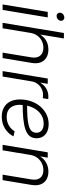

<svg xmlns="http://www.w3.org/2000/svg" viewBox="728 -1500 783 2279"><g transform="rotate(90 1119.5 -360.5)"><path d="M32.7 0 121.1 -535.6H186.5L97.7 0ZM170.9 -640.6Q151.9 -640.6 140.1 -654.1Q128.4 -667.5 131.3 -686.5Q134.3 -706.1 150.6 -719.2Q167 -732.4 186.5 -732.4Q206.1 -732.4 217.8 -719.2Q229.5 -706.1 226.6 -686.5Q223.1 -667.5 207 -654.1Q190.9 -640.6 170.9 -640.6Z M370.6 -331.1 315.9 0H251L371.6 -727.5H436.5L383.8 -410.2H369.6Q392.6 -457 423.1 -486.6Q453.6 -516.1 490.2 -529.8Q526.9 -543.5 567.9 -543.5Q622.6 -543.5 662.1 -520.5Q701.7 -497.6 719.7 -453.1Q737.8 -408.7 726.6 -343.8L669.4 0H604.5L660.6 -339.4Q672.4 -407.2 640.9 -445.6Q609.4 -483.9 546.4 -483.9Q504.4 -483.9 467.3 -465.8Q430.2 -447.8 404.5 -413.8Q378.9 -379.9 370.6 -331.1Z M823.7 0 912.1 -535.6H975.1L960.9 -450.7H964.8Q987.8 -492.2 1031 -517.6Q1074.2 -543 1125 -543Q1133.3 -543 1141.8 -542.5Q1150.4 -542 1156.2 -541.5L1145.5 -476.6Q1141.1 -477.1 1130.6 -478.5Q1120.1 -480 1107.4 -480Q1067.9 -480 1033.2 -462.6Q998.5 -445.3 975.3 -414.1Q952.1 -382.8 945.3 -340.8L888.7 0Z M1364.7 10.3Q1302.7 10.3 1256.8 -15.1Q1210.9 -40.5 1185.8 -88.9Q1160.6 -137.2 1160.6 -205.6Q1160.6 -277.3 1182.6 -339.4Q1204.6 -401.4 1244.4 -447.8Q1284.2 -494.1 1337.4 -520.3Q1390.6 -546.4 1452.6 -546.4Q1504.9 -546.4 1542.5 -528.6Q1580.1 -510.7 1600.6 -478.5Q1621.1 -446.3 1621.1 -402.3Q1621.1 -353 1594.7 -321Q1568.4 -289.1 1516.6 -271Q1464.8 -252.9 1387.5 -245.4Q1310.1 -237.8 1207.5 -237.8L1215.3 -290.5Q1305.2 -290.5 1369.6 -294.9Q1434.1 -299.3 1475.3 -311.5Q1516.6 -323.7 1536.1 -345.7Q1555.7 -367.7 1555.7 -402.3Q1555.7 -441.4 1527.3 -464.4Q1499 -487.3 1447.3 -487.3Q1391.6 -487.3 1349.9 -462.6Q1308.1 -438 1280 -397Q1252 -356 1238 -305.9Q1224.1 -255.9 1224.1 -204.6Q1224.1 -160.2 1239.3 -124.8Q1254.4 -89.4 1286.4 -68.8Q1318.4 -48.3 1368.2 -48.3Q1424.3 -48.3 1469 -74.2Q1513.7 -100.1 1537.6 -142.6L1598.6 -129.4Q1567.9 -66.4 1505.6 -28.1Q1443.4 10.3 1364.7 10.3Z M1818.8 -329.1 1764.2 0H1699.2L1788.1 -535.6H1851.1L1830.6 -410.2L1817.9 -412.1Q1851.6 -481.4 1903.6 -512.5Q1955.6 -543.5 2016.6 -543.5Q2072.3 -543.5 2111.6 -520Q2150.9 -496.6 2168.2 -451.7Q2185.5 -406.7 2174.8 -341.8L2118.2 0H2053.2L2109.9 -341.3Q2121.1 -409.7 2091.1 -446.8Q2061 -483.9 1999.5 -483.9Q1956.1 -483.9 1918 -465.3Q1879.9 -446.8 1853.5 -412.1Q1827.1 -377.4 1818.8 -329.1Z"/></g></svg>

Font: Inter 20pt Light
Style: Italic
Weight: 300
Italic angle: -9.3988°
Version: Version 4.001;git-66647c0bb